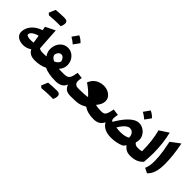

<svg xmlns="http://www.w3.org/2000/svg" viewBox="80 -2036 3423 3423"><g transform="rotate(45 1791.5 -324.0)"><path d="M288.1 -480.5 275.9 -554.2 457.5 -644 484.9 -218.3Q517.1 -195.8 573.7 -195.8H574.2V0H573.7Q500.5 0 456.1 -23.4Q411.6 -46.9 387.2 -96.7Q311 -46.9 229.5 -46.9Q142.1 -46.9 90.1 -86.2Q38.1 -125.5 38.1 -190.4Q38.1 -282.7 103 -361.3Q168 -439.9 288.1 -480.5ZM308.1 -360.8Q267.1 -350.6 232.4 -333Q197.8 -315.4 177 -293.2Q156.2 -271 156.2 -246.6Q156.2 -225.6 187.7 -215.1Q219.2 -204.6 267.1 -204.6Q284.2 -204.6 301.3 -206.8Q318.4 -209 332 -210.9Q325.7 -252.9 320.1 -288.1Q314.5 -323.2 308.1 -360.8ZM409.2 -759.3Q305.7 -759.3 181.6 -747.6L145.5 -778.3Q158.7 -810.1 171.4 -840.8Q184.1 -871.6 197.3 -901.9Q328.1 -913.1 408.9 -913.1Q489.7 -913.1 489.7 -850.1Q489.7 -806.2 465.3 -758.8Z M830.1 -580.6Q891.6 -580.6 939.9 -549.3Q988.3 -518.1 1015.9 -465.8Q1043.5 -413.6 1043.5 -350.6Q1043.5 -306.2 1026.4 -267.6Q1009.3 -229 980.5 -198.2Q1004.9 -196.8 1037.4 -196.3Q1069.8 -195.8 1097.2 -195.8H1097.7V0H1097.2Q1001.5 0 931.2 -12Q860.8 -23.9 807.6 -51.8Q755.9 -26.4 697.8 -13.2Q639.6 0 574.2 0Q563.5 0 558.1 -8.1Q552.7 -16.1 552.7 -38.6V-157.2Q552.7 -179.7 558.1 -187.7Q563.5 -195.8 574.2 -195.8Q597.7 -195.8 623.8 -196.5Q649.9 -197.3 668 -199.2Q647 -226.6 633.5 -261.5Q620.1 -296.4 620.1 -336.4Q620.1 -406.2 647.7 -461.4Q675.3 -516.6 722.9 -548.6Q770.5 -580.6 830.1 -580.6ZM829.1 -413.6Q797.9 -413.6 774.4 -386Q751 -358.4 745.1 -321.8Q751.5 -288.6 774.2 -267.6Q796.9 -246.6 827.1 -232.4Q861.3 -246.6 884.8 -267.8Q908.2 -289.1 917.5 -322.3Q910.2 -358.4 885.7 -386Q861.3 -413.6 829.1 -413.6ZM814.9 -877.9Q847.2 -865.7 876 -843.8Q904.8 -821.8 930.2 -795.4Q910.2 -767.6 889.6 -739Q869.1 -710.4 847.7 -681.6Q822.8 -703.6 794.4 -724.1Q766.1 -744.6 733.9 -762.7Q755.4 -792 775.4 -820.8Q795.4 -849.6 814.9 -877.9Z M1231 253.4Q1127.4 253.4 1003.4 265.1L967.3 234.4Q980.5 202.6 993.2 171.9Q1005.9 141.1 1019 110.8Q1149.9 99.6 1230.7 99.6Q1311.5 99.6 1311.5 162.6Q1311.5 206.5 1287.1 253.9ZM1097.7 0Q1086.9 0 1081.5 -8.1Q1076.2 -16.1 1076.2 -38.6V-157.2Q1076.2 -179.7 1081.5 -187.7Q1086.9 -195.8 1097.7 -195.8Q1146.5 -195.8 1175.8 -204.6Q1205.1 -213.4 1221.7 -234.6Q1238.3 -255.9 1248.3 -292.7Q1258.3 -329.6 1268.6 -385.7L1384.8 -371.6Q1380.4 -347.7 1377.2 -325.4Q1374 -303.2 1374 -284.7Q1374 -244.6 1397 -220.2Q1419.9 -195.8 1478.5 -195.8H1479V0H1478.5Q1398.9 0 1357.7 -26.6Q1316.4 -53.2 1294.4 -116.7Q1269 -53.2 1217.3 -26.6Q1165.5 0 1097.7 0Z M1479 0Q1468.3 0 1462.9 -8.1Q1457.5 -16.1 1457.5 -38.6V-157.2Q1457.5 -179.7 1462.9 -187.7Q1468.3 -195.8 1479 -195.8Q1547.9 -195.8 1602.5 -199Q1657.2 -202.1 1705.1 -210Q1661.6 -259.8 1612.1 -302.7Q1562.5 -345.7 1506.8 -380.9Q1528.8 -440.9 1567.9 -479.2Q1606.9 -517.6 1656.7 -536.1Q1706.5 -554.7 1759.3 -554.7Q1817.9 -554.7 1867.4 -532.7Q1917 -510.7 1947.3 -470.9Q1977.5 -431.2 1977.5 -376.5Q1977.5 -335 1958.5 -295.2Q1939.5 -255.4 1903.8 -212.9Q1928.2 -204.6 1967.8 -200.2Q2007.3 -195.8 2051.8 -195.8H2052.2V0H2051.8Q1891.6 0 1803.2 -66.9Q1767.1 -46.4 1737.1 -33.2Q1707 -20 1673.1 -12.7Q1639.2 -5.4 1593.3 -2.7Q1547.4 0 1479 0Z M2680.7 -528.8Q2720.7 -528.8 2758.5 -512Q2796.4 -495.1 2826.4 -465.8Q2856.4 -436.5 2874 -398.2Q2891.6 -359.9 2891.6 -317.4Q2891.6 -283.2 2877.9 -241.2Q2895.5 -215.8 2918 -205.8Q2940.4 -195.8 2971.2 -195.8H2971.7V0H2971.2Q2859.4 0 2797.4 -89.4Q2787.1 -74.7 2776.4 -61.8Q2765.6 -48.8 2754.4 -37.1Q2698.7 -12.7 2636.2 0.5Q2573.7 13.7 2506.3 13.7Q2413.1 13.7 2347.2 -16.4Q2281.2 -46.4 2241.7 -112.8Q2214.8 -52.7 2166.7 -26.4Q2118.7 0 2052.2 0Q2041.5 0 2036.1 -8.1Q2030.8 -16.1 2030.8 -38.6V-157.2Q2030.8 -179.7 2036.1 -187.7Q2041.5 -195.8 2052.2 -195.8Q2093.3 -195.8 2116.7 -209.7Q2140.1 -223.6 2155 -262.7Q2169.9 -301.8 2185.1 -377.4L2305.2 -361.8Q2299.8 -336.4 2296.1 -310.8Q2292.5 -285.2 2292.5 -265.1Q2292.5 -241.7 2300.3 -226.1Q2308.1 -210.4 2324.2 -206.1Q2356.4 -261.7 2396 -318.6Q2435.5 -375.5 2481.2 -423.1Q2526.9 -470.7 2576.9 -499.8Q2627 -528.8 2680.7 -528.8ZM2627 -348.1Q2593.8 -348.1 2561.3 -325.7Q2528.8 -303.2 2499.3 -266.1Q2469.7 -229 2444.3 -184.6Q2468.8 -180.7 2495.6 -178Q2522.5 -175.3 2547.9 -175.3Q2603.5 -175.3 2649.9 -184.6Q2696.3 -193.8 2731.9 -214.8Q2735.4 -248.5 2723.1 -279.1Q2710.9 -309.6 2686.3 -328.9Q2661.6 -348.1 2627 -348.1ZM2662.6 -831.5Q2694.8 -819.3 2723.6 -797.4Q2752.4 -775.4 2777.8 -749Q2757.8 -721.2 2737.3 -692.6Q2716.8 -664.1 2695.3 -635.3Q2670.4 -657.2 2642.1 -677.7Q2613.8 -698.2 2581.5 -716.3Q2603 -745.6 2623 -774.4Q2643.1 -803.2 2662.6 -831.5Z M3182.6 -791.5Q3210 -682.6 3223.4 -564.7Q3236.8 -446.8 3236.8 -332.5Q3236.8 -286.1 3233.6 -222.2Q3230.5 -158.2 3225.6 -100.1Q3184.6 -53.7 3125 -26.9Q3065.4 0 2971.7 0Q2960.9 0 2955.6 -8.1Q2950.2 -16.1 2950.2 -38.6V-157.2Q2950.2 -179.7 2955.6 -187.7Q2960.9 -195.8 2971.7 -195.8Q2997.6 -195.8 3022.5 -198.7Q3047.4 -201.7 3068.4 -209Q3068.4 -336.9 3054 -458.3Q3039.6 -579.6 3012.2 -679.7Z M3466.8 -802.7Q3494.1 -670.4 3506.6 -549.8Q3519 -429.2 3519 -333Q3519 -215.8 3493.7 -131.8Q3468.3 -47.9 3408.2 7.3L3316.4 -38.6Q3334 -80.6 3342.8 -126.2Q3351.6 -171.9 3351.6 -238.3Q3351.6 -294.4 3346.7 -354.2Q3341.8 -414.1 3329.6 -490.7Q3317.4 -567.4 3294.9 -674.3Z"/></g></svg>

Font: Pinar-FD ExtraBold
Style: Regular
Weight: 800
Designer: Amin Abedi
Version: Version 3.000